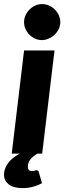

<svg xmlns="http://www.w3.org/2000/svg" viewBox="-43 -772 323 965"><path d="M78 -518.5H231L169 0H145.5Q124.5 11.5 110.8 28Q97 44.5 97 65.5Q97 75.5 101.2 81.5Q105.5 87.5 115.5 87.5Q121.5 87.5 125.2 87Q129 86.5 131.2 85.8Q133.5 85 135.2 84.2Q137 83.5 139.5 83.5Q150.5 83.5 152 93L168 148.5Q150.5 159 125 166.2Q99.5 173.5 71.5 173.5Q24 173.5 0.5 154.5Q-23 135.5 -23 106.5Q-23 79 -5.2 51.8Q12.5 24.5 55.5 0H16ZM168 -751.5Q186 -751.5 202.5 -744.5Q219 -737.5 231.8 -725Q244.5 -712.5 252.2 -696Q260 -679.5 260 -660.5Q260 -642 252 -625.8Q244 -609.5 231 -597.2Q218 -585 201.2 -577.8Q184.5 -570.5 167 -570.5Q149.5 -570.5 133.5 -577.8Q117.5 -585 105.2 -597.2Q93 -609.5 85.5 -625.8Q78 -642 78 -660.5Q78 -679 85.5 -695.5Q93 -712 105.8 -724.5Q118.5 -737 134.5 -744.2Q150.5 -751.5 168 -751.5Z"/></svg>

Font: Lato ExtraBold
Style: Italic
Weight: 800
Italic angle: -7°
Designer: Lukasz Dziedzic with Adam Twardoch and Botio Nikoltchev
Foundry: tyPoland Lukasz Dziedzic
Version: Version 2.015; 2015-08-06; http://www.latofonts.com/